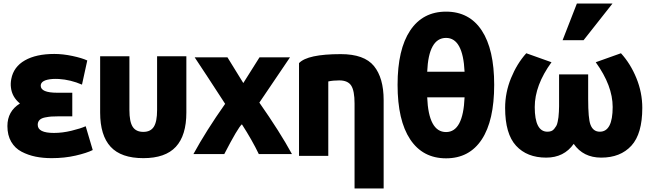

<svg xmlns="http://www.w3.org/2000/svg" viewBox="-20 -863 3694 1089"><path d="M286 -109Q334 -109 385.5 -121.5Q437 -134 466 -147L506 -12Q472 5 409 19.5Q346 34 273 34Q224 34 182 25.5Q140 17 102.5 -2.5Q65 -22 43.5 -59Q22 -96 22 -148Q22 -232 93 -276Q48 -313 42 -367Q39 -390 44 -415Q57 -484 121 -520.5Q185 -557 288 -557Q337 -557 391 -545.5Q445 -534 475 -520L445 -383Q380 -411 314 -415Q294 -416 278 -415Q211 -410 211 -377Q211 -337 305 -337Q308 -337 309 -337H390V-203H306Q284 -203 270.5 -202Q257 -201 236 -197Q215 -193 204.5 -182.5Q194 -172 194 -155Q194 -109 286 -109Z M793 34Q667 34 607.5 -30.5Q548 -95 548 -225V-544H714V-239Q714 -173 732.5 -144Q751 -115 793 -115Q834 -115 852.5 -144Q871 -173 871 -239V-544H1037V-225Q1037 -95 977.5 -30.5Q918 34 793 34Z M1352 -158Q1330 -140 1252 11H1077Q1149 -121 1257 -274L1158 -426L1084 -538H1270L1360 -392L1452 -538H1625L1451 -281Q1568 -114 1636 11H1448Q1410 -68 1352 -158Z M1676 21V-505Q1724 -556 1913 -556Q2046 -556 2101 -488.5Q2156 -421 2156 -295V206H1991V-276Q1991 -348 1972 -377.5Q1953 -407 1904 -407Q1868 -407 1842 -401V21Z M2783 -382Q2783 -179 2712.5 -72Q2642 35 2510 35Q2378 35 2306.5 -72.5Q2235 -180 2235 -382Q2235 -583 2306.5 -690Q2378 -797 2510 -797Q2642 -797 2712.5 -690Q2783 -583 2783 -382ZM2510 -114Q2607 -114 2615 -311H2403Q2411 -114 2510 -114ZM2510 -648Q2411 -648 2403 -456H2615Q2606 -648 2510 -648Z M3151 -441H3316V-302Q3316 -190 3329 -156Q3344 -116 3382 -116Q3455 -116 3455 -256Q3455 -377 3359 -510L3502 -561Q3556 -502 3589.5 -420Q3623 -338 3623 -251Q3623 -104 3561 -36.5Q3499 31 3390 31Q3288 31 3234 -47Q3179 31 3078 31Q2969 31 2907 -36.5Q2845 -104 2845 -251Q2845 -338 2878.5 -420Q2912 -502 2965 -561L3108 -510Q3013 -379 3013 -256Q3013 -116 3085 -116Q3097 -116 3106.5 -119.5Q3116 -123 3123 -131.5Q3130 -140 3135 -148.5Q3140 -157 3143 -172Q3146 -187 3147.5 -198Q3149 -209 3150 -229Q3151 -249 3151 -260.5Q3151 -272 3151 -294Q3151 -299 3151 -302ZM3290 -635H3171L3252 -843H3454Z"/></svg>

Font: Repo
Style: ExtraBold
Weight: 800
Designer: Stefan Peev
Foundry: Context Ltd
Version: Version 001.000